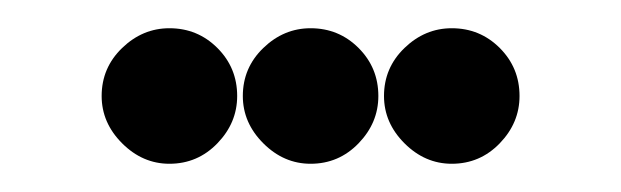

<svg xmlns="http://www.w3.org/2000/svg" viewBox="-20 -718 440 136"><path d="M52 -650Q52 -631 66.5 -616.5Q81 -602 100 -602Q120 -602 134 -616.5Q148 -631 148 -650Q148 -670 134 -684Q120 -698 100 -698Q81 -698 66.5 -684Q52 -670 52 -650ZM152 -650Q152 -631 166.5 -616.5Q181 -602 200 -602Q220 -602 234 -616.5Q248 -631 248 -650Q248 -670 234 -684Q220 -698 200 -698Q181 -698 166.5 -684Q152 -670 152 -650ZM252 -650Q252 -631 266.5 -616.5Q281 -602 300 -602Q320 -602 334 -616.5Q348 -631 348 -650Q348 -670 334 -684Q320 -698 300 -698Q281 -698 266.5 -684Q252 -670 252 -650Z"/></svg>

Font: Matrix Sans Print
Style: Regular
Weight: 400
Designer: Brad Neil
Version: Version 1.100